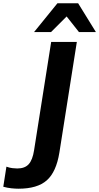

<svg xmlns="http://www.w3.org/2000/svg" viewBox="-86 -960 603 1167"><path d="M26 187Q8 187 -16.5 184.5Q-41 182 -66 175L-47 53Q-28 60 -10.5 62Q7 64 19 64Q65 64 88.5 38Q112 12 121 -46L225 -705H381L275 -33Q256 85 198.5 136Q141 187 26 187ZM121 -765 263 -940H389L497 -765H394L319 -860L224 -765Z"/></svg>

Font: Mulish ExtraBold
Style: Italic
Weight: 800
Italic angle: -9°
Designer: Vernon Adams
Foundry: Vernon Adams
Version: Version 3.603; ttfautohint (v1.8.3)